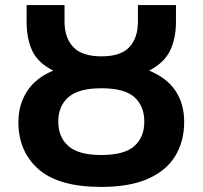

<svg xmlns="http://www.w3.org/2000/svg" viewBox="-20 -734 806 764"><path d="M382.8 9.8Q213.9 9.8 133.5 -60.5Q53.2 -130.9 53.2 -248Q53.2 -316.9 87.4 -370.4Q121.6 -423.8 191.9 -453.1Q131.3 -483.4 108.6 -531.5Q85.9 -579.6 85.9 -647V-713.9H236.8V-647.9Q236.8 -583.5 271.7 -546.6Q306.6 -509.8 383.8 -509.8Q460.9 -509.8 494.9 -546.6Q528.8 -583.5 528.8 -647.9V-713.9H680.2V-647.9Q680.2 -580.6 656.5 -532Q632.8 -483.4 573.2 -453.1Q644.5 -423.8 678.7 -372.1Q712.9 -320.3 712.9 -249Q712.9 -171.9 677.5 -113.5Q642.1 -55.2 569.1 -22.7Q496.1 9.8 382.8 9.8ZM382.8 -117.2Q474.6 -117.2 514.4 -152.6Q554.2 -188 554.2 -250Q554.2 -312.5 514.4 -347.7Q474.6 -382.8 383.8 -382.8Q293.5 -382.8 252.7 -347.7Q211.9 -312.5 211.9 -250Q211.9 -188 252.4 -152.6Q293 -117.2 382.8 -117.2Z"/></svg>

Font: Open Sans
Style: Bold
Weight: 700
Designer: Monotype Design Team
Foundry: Monotype Imaging Inc.
Version: Version 3.000; ttfautohint (v1.8.4)